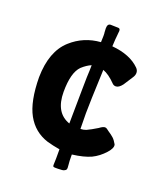

<svg xmlns="http://www.w3.org/2000/svg" viewBox="-132 -800 764 889"><g transform="rotate(20 250.0 -355.0)"><path d="M448 -153Q421 -123 388 -107Q353 -91 296 -84Q296 -48 298 -34Q299 -28 299 -20Q299 -13 297 -10Q295 -7 289 -4Q283 0 258 0Q254 0 245.5 0Q237 0 235 -2Q233 -4 233 -10L234 -42V-87Q199 -93 171 -101Q102 -123 67 -186.5Q32 -250 31 -369Q33 -497 101 -558Q162 -613 245 -619Q246 -631 246 -650Q246 -664 245 -667L244 -687Q244 -710 260 -710L297 -709Q307 -709 307 -697Q307 -693 306 -687Q305 -681 305 -675Q303 -661 301 -619Q391 -611 438 -564Q448 -554 448 -541Q448 -530 441 -519L410 -471Q394 -450 379 -450Q369 -450 362 -457Q328 -492 299 -502Q292 -332 292 -286Q292 -241 293 -209Q307 -209 320 -214Q340 -223 371 -242Q388 -255 398 -255Q404 -255 410 -250Q416 -245 418 -244Q435 -233 445.5 -223.5Q456 -214 466 -196Q472 -180 448 -153ZM236 -215 238 -383 239 -444Q241 -482 241 -504Q219 -495 196 -474Q161 -439 161 -344Q161 -241 236 -215Z"/></g></svg>

Font: Barrio
Style: Regular
Weight: 400
Designer: Pablo Cosgaya & Sergio Jimenez
Foundry: Pablo Cosgaya & Sergio Jimenez
Version: Version 1.005